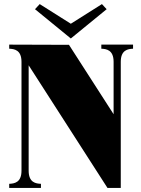

<svg xmlns="http://www.w3.org/2000/svg" viewBox="-20 -918 691 938"><path d="M475 -700V-680C500 -679 535 -674 535 -616V-360L317 -699L25 -700V-680C50 -679 85 -674 85 -616V-84C85 -26 50 -21 25 -20V0H180V-20C155 -21 120 -26 120 -84V-599L505 0H570V-616C570 -674 605 -679 630 -680V-700ZM151 -873 326 -730 501 -873 478 -898 326 -802 174 -898Z"/></svg>

Font: Sprat Condensed Black
Style: Regular
Weight: 900
Designer: Ethan Nakache
Foundry: Collletttivo
Version: Version 2.000;Glyphs 3.2 (3217)